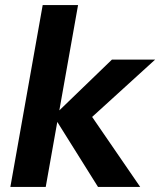

<svg xmlns="http://www.w3.org/2000/svg" viewBox="-20 -740 634 760"><path d="M368 0 192 -281 423 -504H594L305 -241L316 -319L535 0ZM21 0 149 -720H289L161 0Z"/></svg>

Font: DM Sans ExtraBold
Style: Italic
Weight: 800
Italic angle: -10°
Designer: Colophon Foundry, Jonny Pinhorn
Foundry: Colophon Foundry
Version: Version 4.004;gftools[0.9.30]